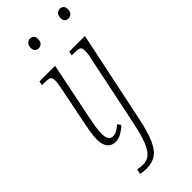

<svg xmlns="http://www.w3.org/2000/svg" viewBox="-308 -794 1084 1084"><g transform="rotate(-45 234.0 -252.5)"><path d="M196 -671Q183 -671 174 -679Q165 -687 165 -704Q165 -723 174.5 -734Q184 -745 199 -745Q212 -745 221 -737Q230 -729 230 -712Q230 -690 219.5 -680.5Q209 -671 196 -671ZM129 10Q98 10 80.5 -12Q63 -34 63 -77Q63 -103 69 -136.5Q75 -170 82 -205L127 -429Q129 -440 131 -453.5Q133 -467 133 -476Q133 -499 122.5 -505Q112 -511 79 -511H61L66 -536H191L122 -199Q116 -170 110.5 -138Q105 -106 105 -81Q105 -23 141 -23Q157 -23 172.5 -31.5Q188 -40 205 -55L219 -35Q200 -17 177 -3.5Q154 10 129 10ZM434 -671Q421 -671 412 -679Q403 -687 403 -704Q403 -723 412.5 -734Q422 -745 437 -745Q450 -745 459 -737Q468 -729 468 -712Q468 -690 457.5 -680.5Q447 -671 434 -671ZM147 240Q131 240 118.5 238.5Q106 237 98 235L105 205Q125 210 149 210Q179 210 201 191.5Q223 173 240.5 129Q258 85 274 9L365 -429Q368 -440 369.5 -453.5Q371 -467 371 -476Q371 -499 360.5 -505Q350 -511 318 -511H299L304 -536H429L315 9Q296 102 273 152Q250 202 219.5 221Q189 240 147 240Z"/></g></svg>

Font: Noto Serif SemiCondensed ExtraLight
Style: Italic
Weight: 200
Width: 4
Italic angle: -12°
Designer: Monotype Design Team
Foundry: Monotype Imaging Inc.
Version: Version 2.013